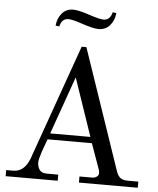

<svg xmlns="http://www.w3.org/2000/svg" viewBox="-60 -957 832 1008"><g transform="rotate(5 356.0 -453.0)"><path d="M329.1 -548.8 221.2 -244.1H433.1ZM371.1 -711.9 587.9 -76.2Q596.7 -50.8 611.1 -41.5Q625.5 -32.2 647.9 -32.2H704.1V0H394V-32.2H460Q474.6 -32.2 484.9 -39.6Q495.1 -46.9 495.1 -57.1Q495.1 -69.8 491.2 -79.1L443.8 -211.9H210L186 -145Q171.9 -103.5 171.9 -86.9Q171.9 -65.4 182.9 -48.8Q193.8 -32.2 221.2 -32.2H282.2V0H7.8V-32.2H44.9Q103.5 -32.2 130.9 -105L346.2 -711.9ZM200.2 -810.1Q203.6 -848.6 225.8 -875.2Q248 -901.9 286.1 -901.9Q314 -901.9 376 -880.9Q426.3 -863.8 448.2 -863.8Q465.8 -863.8 477.1 -874.8Q488.3 -885.7 492.2 -905.8L512.2 -903.8Q508.8 -865.7 486.3 -838.9Q463.9 -812 425.8 -812Q397.9 -812 335.9 -833Q285.6 -850.1 264.2 -850.1Q246.6 -850.1 235.4 -839.1Q224.1 -828.1 220.2 -808.1Z"/></g></svg>

Font: Flanker Steampunk
Style: Regular
Weight: 400
Designer: Alexey Kryukov, Leonardo Di Lena
Foundry: Alexey Kryukov, Leonardo Di Lena
Version: 1.210